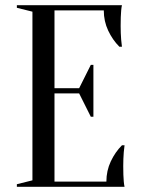

<svg xmlns="http://www.w3.org/2000/svg" viewBox="-20 -720 545 740"><path d="M390 -20Q390 -62 407 -98Q424 -134 450 -160H460Q458 -147 457 -133Q456 -121 455.5 -107Q455 -93 455 -80Q455 -61 455.5 -46.5Q456 -32 457 -21Q458 -9 460 0H45V-10L105 -25V-675L45 -690V-700H450Q448 -691 447 -679Q446 -668 445.5 -653.5Q445 -639 445 -620Q445 -606 445.5 -592.5Q446 -579 447 -567Q448 -553 450 -540H440Q414 -566 397 -602Q380 -638 380 -680H190V-380H285L330 -470H340V-270H330L285 -360H190V-20Z"/></svg>

Font: Oranienbaum
Style: Regular
Weight: 400
Designer: Oleg Pospelov and Jovanny Lemonad
Foundry: Oleg Pospelov and jovanny Lemonad
Version: Version 1.001; ttfautohint (v0.91) -l 8 -r 50 -G 200 -x 0 -w